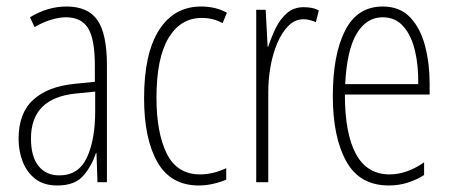

<svg xmlns="http://www.w3.org/2000/svg" viewBox="-20 -559 1383 589"><path d="M184 -539Q250 -539 279 -497Q308 -455 308 -359V0H279L276 -89H274Q262 -51 236 -20.5Q210 10 156 10Q114 10 88 -10.5Q62 -31 49.5 -63.5Q37 -96 37 -133Q37 -212 82 -253Q127 -294 210 -302L271 -308V-356Q271 -440 250 -473Q229 -506 182 -506Q163 -506 138.5 -499Q114 -492 86 -476L72 -506Q126 -539 184 -539ZM212 -272Q75 -258 75 -134Q75 -79 98 -50Q121 -21 162 -21Q221 -21 246.5 -75.5Q272 -130 272 -218V-278Z M590 10Q504 10 463 -61.5Q422 -133 422 -258Q422 -395 468 -467Q514 -539 597 -539Q642 -539 676 -520L663 -488Q634 -504 599 -504Q534 -504 497 -442.5Q460 -381 460 -259Q460 -152 491.5 -88Q523 -24 594 -24Q633 -24 674 -43V-8Q656 0 633.5 5Q611 10 590 10Z M912 -537Q922 -537 934.5 -535Q947 -533 958 -527L949 -491Q942 -494 932 -497Q922 -500 911 -500Q885 -500 865 -480Q845 -460 831 -427.5Q817 -395 810 -355.5Q803 -316 803 -278V0H766V-529H795L801 -416H803Q812 -444 825.5 -472Q839 -500 860 -518.5Q881 -537 912 -537Z M1154 -539Q1207 -539 1238.5 -505.5Q1270 -472 1284 -418Q1298 -364 1298 -303V-269H1038Q1038 -149 1072 -86.5Q1106 -24 1175 -24Q1228 -24 1281 -61V-22Q1259 -8 1231.5 1Q1204 10 1173 10Q1083 10 1042 -64.5Q1001 -139 1001 -264Q1001 -391 1038.5 -465Q1076 -539 1154 -539ZM1154 -506Q1104 -506 1074 -455.5Q1044 -405 1039 -301H1263Q1264 -357 1253 -403.5Q1242 -450 1217.5 -478Q1193 -506 1154 -506Z"/></svg>

Font: Noto Sans Khmer UI ExtraCondensed ExtraLight
Style: Regular
Weight: 200
Width: 2
Designer: Danh Hong and the Monotype Design Team
Foundry: Monotype Imaging Inc.
Version: Version 2.002; ttfautohint (v1.8.4.7-5d5b)